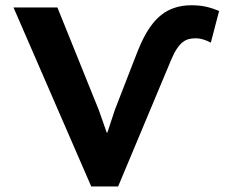

<svg xmlns="http://www.w3.org/2000/svg" viewBox="-20 -690 855 715"><path d="M419.9 4.4H319.8L30.3 -662.1H193.8L348.1 -279.8L377.4 -196.3H379.9L407.7 -280.8L487.3 -485.8Q495.6 -507.3 504.9 -528.1Q514.2 -548.8 525.4 -568.1Q536.6 -587.4 550.3 -604.2Q564 -621.1 580.6 -634.3Q602.5 -651.9 630.6 -661.1Q658.7 -670.4 692.4 -670.4Q721.7 -670.4 745.8 -665.3Q770 -660.2 795.9 -648.9L765.1 -531.2Q752.9 -538.1 737.8 -542.7Q722.7 -547.4 708 -547.4Q694.8 -547.4 683.1 -544.4Q671.4 -541.5 660.4 -533Q649.4 -524.4 638.7 -508.5Q627.9 -492.7 617.2 -466.8Z"/></svg>

Font: PT Astra Sans
Style: Bold
Weight: 700
Designer: A.Korolkova, I. Chaeva
Foundry: ParaType Ltd
Version: Version 1.001; ttfautohint (v1.6)